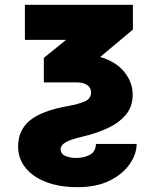

<svg xmlns="http://www.w3.org/2000/svg" viewBox="-20 -566 640 802"><path d="M84 -545.9H535.2V-442.4L398.4 -328.1Q464.4 -308.6 499.3 -265.4Q534.2 -222.2 534.2 -170.9Q534.2 -119.6 504.4 -85.2Q474.6 -50.8 426.8 -29.3Q378.9 -7.8 324.2 4.9Q273.9 16.6 253.7 28.8Q233.4 41 233.4 56.6Q233.4 77.1 252.9 85.4Q272.5 93.8 297.9 93.8Q328.6 93.8 353.8 81.5Q378.9 69.3 380.9 35.2H550.8Q550.8 77.1 522.2 118.9Q493.7 160.6 438.7 188.2Q383.8 215.8 303.7 215.8Q228.5 215.8 172.6 194.3Q116.7 172.9 86.2 134.5Q55.7 96.2 55.7 45.9Q55.7 -22.5 105 -63Q154.3 -103.5 263.7 -123Q306.6 -130.4 333.5 -142.1Q360.4 -153.8 360.4 -179.7Q360.4 -199.7 344.2 -210.7Q328.1 -221.7 303.7 -221.7H163.1V-324.2L255.9 -399.4H84Z"/></svg>

Font: Inter Black
Style: Regular
Weight: 900
Designer: Rasmus Andersson
Foundry: rsms
Version: Version 4.000;git-a52131595